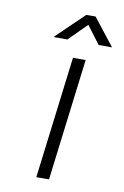

<svg xmlns="http://www.w3.org/2000/svg" viewBox="-80 -728 499 775"><g transform="rotate(10 170.0 -340.0)"><path d="M177 0H125L187 -500H239ZM95 -569 210 -680H248L335 -569H280L225 -642L152 -569Z"/></g></svg>

Font: Kulim Park ExtraLight
Style: Italic
Weight: 275
Italic angle: -8°
Designer: Noponies / Dale Sattler
Foundry: Noponies
Version: Version 1.000; ttfautohint (v1.8.3)